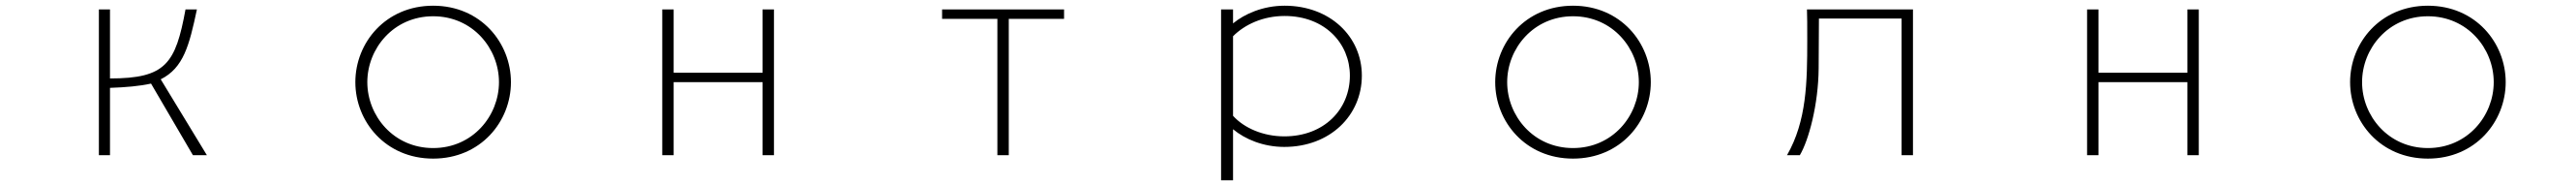

<svg xmlns="http://www.w3.org/2000/svg" viewBox="-20 -523 9040 652"><path d="M327 -490V21H366V-215C422 -217 469 -221 510 -230L657 21H706L544 -245C624 -285 644 -363 671 -490H631C596 -300 562 -248 366 -248V-490Z M1227 -235C1227 -97 1333 33 1500 33C1667 33 1773 -97 1773 -235C1773 -373 1667 -503 1500 -503C1333 -503 1227 -373 1227 -235ZM1500 -4C1361 -4 1269 -117 1269 -235C1269 -353 1361 -466 1500 -466C1639 -466 1731 -353 1731 -235C1731 -117 1639 -4 1500 -4Z M2304 -490V21H2344V-235H2656V21H2696V-490H2656V-268H2344V-490Z M3480 -457V21H3520V-457H3714V-490H3286V-457Z M4265 -490V109H4307V-70C4349 -35 4413 -8 4487 -8C4647 -8 4759 -118 4759 -258C4759 -395 4647 -503 4488 -503C4412 -503 4347 -474 4307 -441V-490ZM4307 -117V-396C4348 -437 4412 -467 4488 -467C4630 -467 4717 -370 4717 -258C4717 -139 4626 -45 4487 -45C4413 -45 4346 -74 4307 -117Z M5227 -235C5227 -97 5333 33 5500 33C5667 33 5773 -97 5773 -235C5773 -373 5667 -503 5500 -503C5333 -503 5227 -373 5227 -235ZM5500 -4C5361 -4 5269 -117 5269 -235C5269 -353 5361 -466 5500 -466C5639 -466 5731 -353 5731 -235C5731 -117 5639 -4 5500 -4Z M6251 21H6296C6327 -31 6361 -156 6362 -283L6363 -458H6653V21H6693V-490H6321C6322 -473 6322 -427 6322 -382C6322 -235 6320 -99 6251 21Z M7304 -490V21H7344V-235H7656V21H7696V-490H7656V-268H7344V-490Z M8227 -235C8227 -97 8333 33 8500 33C8667 33 8773 -97 8773 -235C8773 -373 8667 -503 8500 -503C8333 -503 8227 -373 8227 -235ZM8500 -4C8361 -4 8269 -117 8269 -235C8269 -353 8361 -466 8500 -466C8639 -466 8731 -353 8731 -235C8731 -117 8639 -4 8500 -4Z"/></svg>

Font: LINE Seed JP_OTF Thin
Style: Regular
Weight: 250
Designer: LY Corporation & Fontrix & Fontworks
Version: Version 1.007